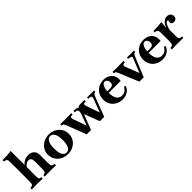

<svg xmlns="http://www.w3.org/2000/svg" viewBox="276 -2004 3301 3301"><g transform="rotate(-45 1926.0 -354.0)"><path d="M10 3V-31L28 -34Q50 -38 61 -45.5Q72 -53 76 -71.5Q80 -90 80 -124V-593Q80 -637 67.5 -654.5Q55 -672 21 -675L10 -676V-710Q78 -710 126 -712.5Q174 -715 220 -722V-124Q220 -89 222.5 -70.5Q225 -52 232.5 -44Q240 -36 253 -34L275 -31V3L136 0ZM323 3V-31L345 -34Q360 -36 369.5 -45.5Q379 -55 383 -74.5Q387 -94 387 -124V-310Q387 -351 370 -372Q353 -393 319 -393Q287 -393 260.5 -374Q234 -355 211 -315V-372Q244 -416 287 -438Q330 -460 381 -460Q449 -460 488.5 -423Q528 -386 528 -324V-124Q528 -90 532 -71.5Q536 -53 547 -45.5Q558 -38 580 -34L598 -31V3L462 0Z M882 14Q809 14 751.5 -17Q694 -48 660.5 -101.5Q627 -155 627 -223Q627 -291 660.5 -344.5Q694 -398 751.5 -429Q809 -460 882 -460Q955 -460 1012.5 -429Q1070 -398 1103.5 -344.5Q1137 -291 1137 -223Q1137 -155 1103.5 -101.5Q1070 -48 1012.5 -17Q955 14 882 14ZM882 -22Q932 -22 959.5 -74Q987 -126 987 -223Q987 -320 959.5 -372Q932 -424 882 -424Q832 -424 804.5 -372Q777 -320 777 -223Q777 -126 804.5 -74Q832 -22 882 -22Z M1347 0 1209 -358Q1197 -387 1188.5 -398Q1180 -409 1166 -410L1148 -412V-446L1277 -443L1416 -446V-412L1389 -411Q1366 -410 1361 -395.5Q1356 -381 1367 -348L1463 -75H1441L1521 -293Q1538 -339 1538 -364Q1538 -412 1482 -412H1470V-446H1494Q1582 -446 1582 -377H1556Q1559 -446 1639 -446H1736V-412L1709 -411Q1686 -410 1681 -395.5Q1676 -381 1687 -348L1783 -75H1760L1860 -344Q1874 -378 1865.5 -394Q1857 -410 1827 -411L1800 -412V-446L1904 -443L1968 -446V-412L1957 -411Q1941 -410 1929 -394Q1917 -378 1900 -334L1772 0H1667L1555 -291H1564L1452 0Z M2212 14Q2141 14 2086 -16.5Q2031 -47 2000 -100Q1969 -153 1969 -222Q1969 -291 2000 -344.5Q2031 -398 2086 -429Q2141 -460 2211 -460Q2302 -460 2357 -409.5Q2412 -359 2412 -276Q2412 -266 2411.5 -254.5Q2411 -243 2409 -237H2055L2057 -273H2192Q2268 -273 2268 -342Q2268 -377 2250 -400.5Q2232 -424 2205 -424Q2166 -424 2142.5 -373.5Q2119 -323 2119 -238Q2119 -141 2152.5 -91Q2186 -41 2250 -41Q2293 -41 2325.5 -63Q2358 -85 2379 -128L2411 -112Q2357 14 2212 14Z M2628 0 2480 -358Q2468 -387 2459.5 -398Q2451 -409 2437 -410L2419 -412V-446L2548 -443L2687 -446V-412L2660 -409Q2635 -405 2631.5 -387.5Q2628 -370 2638 -348L2744 -79L2710 -45L2831 -344Q2845 -377 2839 -391Q2833 -405 2798 -409L2771 -412V-446L2875 -443L2939 -446V-412L2928 -411Q2912 -410 2901 -395Q2890 -380 2871 -334L2733 0Z M3183 14Q3112 14 3057 -16.5Q3002 -47 2971 -100Q2940 -153 2940 -222Q2940 -291 2971 -344.5Q3002 -398 3057 -429Q3112 -460 3182 -460Q3273 -460 3328 -409.5Q3383 -359 3383 -276Q3383 -266 3382.5 -254.5Q3382 -243 3380 -237H3026L3028 -273H3163Q3239 -273 3239 -342Q3239 -377 3221 -400.5Q3203 -424 3176 -424Q3137 -424 3113.5 -373.5Q3090 -323 3090 -238Q3090 -141 3123.5 -91Q3157 -41 3221 -41Q3264 -41 3296.5 -63Q3329 -85 3350 -128L3382 -112Q3328 14 3183 14Z M3414 3V-31L3432 -34Q3454 -38 3465 -45.5Q3476 -53 3480 -71.5Q3484 -90 3484 -124V-329Q3484 -376 3469 -394Q3454 -412 3414 -412V-446Q3480 -446 3526 -448.5Q3572 -451 3619 -458L3608 -337H3624V-124Q3624 -89 3629 -70.5Q3634 -52 3644 -44Q3654 -36 3668 -34L3695 -31V3L3540 0ZM3621 -241 3606 -315Q3626 -386 3665 -423Q3704 -460 3756 -460Q3797 -460 3821.5 -437.5Q3846 -415 3846 -377Q3846 -343 3826.5 -323.5Q3807 -304 3774 -304Q3748 -304 3732 -316.5Q3716 -329 3716 -348Q3716 -353 3717 -357Q3718 -361 3720 -368Q3722 -375 3723 -378Q3724 -381 3724 -385Q3724 -401 3707 -401Q3690 -401 3673 -379.5Q3656 -358 3642 -321.5Q3628 -285 3621 -241Z"/></g></svg>

Font: Baskervville
Style: Bold
Weight: 700
Version: Version 1.100